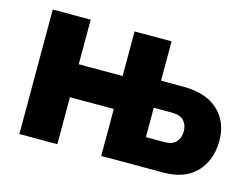

<svg xmlns="http://www.w3.org/2000/svg" viewBox="-78 -653 1026 782"><g transform="rotate(15 435.5 -262.5)"><path d="M56 0V-525H216V-337H401V-525H557V-359H651Q747 -359 798.5 -311Q850 -263 850 -184Q850 -102 801.5 -51Q753 0 662 0H401V-198H216V0ZM557 -121H635Q668 -121 684 -138.5Q700 -156 700 -184Q700 -210 684.5 -227.5Q669 -245 635 -245H557Z"/></g></svg>

Font: Raleway ExtraBold
Style: Regular
Weight: 800
Designer: Matt McInerney, Pablo Impallari, Rodrigo Fuenzalida
Foundry: Matt McInerney, Pablo Impallari, Rodrigo Fuenzalida
Version: Version 4.026